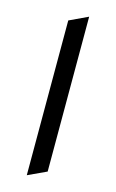

<svg xmlns="http://www.w3.org/2000/svg" viewBox="-107 -711 455 756"><g transform="rotate(15 121.0 -333.5)"><path d="M83.5 0V-630.9L159.2 -666.5V-35.2Z"/></g></svg>

Font: Shahab
Style: Regular
Weight: 400
Designer: Mohammad Saleh Souzanchi
Foundry: http://font-store.ir
Version: Version:0.0.2;RFB:1.2.5;Building:2016-11-27 11:18:45.721916